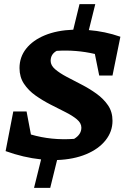

<svg xmlns="http://www.w3.org/2000/svg" viewBox="-20 -759 600 925"><path d="M144 146 178 9Q93 0 7 -31L44 -222H108L129 -111Q228 -82 337 -90Q372 -111 372 -144Q372 -166 350.5 -184Q329 -202 295 -219Q261 -236 223 -255.5Q185 -275 151 -299Q117 -323 95.5 -355.5Q74 -388 74 -431Q74 -484 106 -524.5Q138 -565 196 -589Q254 -613 333 -616L363 -739H439L408 -614Q446 -611 484.5 -603Q523 -595 560 -582L522 -395H458L437 -499Q347 -520 253 -514Q224 -498 224 -466Q224 -444 245.5 -425.5Q267 -407 301 -389Q335 -371 373 -351.5Q411 -332 445 -307.5Q479 -283 500.5 -251.5Q522 -220 522 -177Q522 -125 488.5 -83Q455 -41 395 -16Q335 9 255 12L222 146Z"/></svg>

Font: Piazzolla
Style: Bold Italic
Weight: 700
Italic angle: -11.3°
Designer: Juan Pablo del Peral
Foundry: Huerta Tipografica
Version: Version 1.330